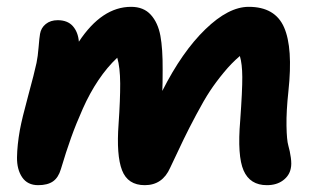

<svg xmlns="http://www.w3.org/2000/svg" viewBox="-20 -499 956 562"><path d="M91.8 43Q60.5 43 44.9 20Q29.3 -2.9 29.8 -38.6Q30.3 -74.2 38.1 -118.2Q44.4 -152.3 62.5 -218.8Q80.6 -285.2 86.9 -314.9Q90.8 -333.5 93 -361.1Q95.2 -388.7 97.2 -399.9Q100.1 -417.5 114 -428.7Q127.9 -439.9 148.9 -439.9Q177.7 -439.9 193.1 -422.6Q208.5 -405.3 210.9 -377Q278.3 -479 363.8 -479Q400.4 -479 421.4 -455.8Q442.4 -432.6 449.5 -394.3Q456.5 -356 456.1 -294.9Q456.1 -251 455.1 -232.9Q513.2 -347.7 581.1 -413.3Q648.9 -479 708 -479Q785.2 -479 811.5 -418.9Q837.9 -358.9 824.2 -231.9Q817.9 -173.8 818.6 -131.1Q819.3 -88.4 824 -72.8Q828.6 -57.1 831.3 -37.6Q834 -18.1 831.1 -5.9Q827.1 15.1 808.3 29.1Q789.6 43 761.2 43Q711.9 43 693.1 0.2Q674.3 -42.5 683.1 -146Q689.5 -235.4 689.2 -273.7Q689 -312 682.1 -335Q658.2 -314.9 635.3 -287.1Q612.3 -259.3 594.7 -232.7Q577.1 -206.1 554.7 -163.8Q532.2 -121.6 517.6 -91.3Q502.9 -61 478 -7.8Q455.6 43 403.8 43Q354 43 337.2 -0.7Q320.3 -44.4 327.1 -136.2Q332 -207 331.8 -254.6Q331.5 -302.2 323.2 -330.1Q293.5 -302.2 268.1 -264.4Q242.7 -226.6 222.4 -180.9Q202.1 -135.3 188 -95.7Q173.8 -56.2 158.2 -3.9Q150.9 21 135 32Q119.1 43 91.8 43Z"/></svg>

Font: Shantell Sans Bouncy
Style: Italic
Weight: 600
Italic angle: -11.31°
Designer: Stephen Nixon, Anya Danilova, Shantell Martin
Foundry: Arrow Type
Version: Version 1.006;[9816181b4]